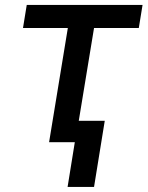

<svg xmlns="http://www.w3.org/2000/svg" viewBox="-20 -565 587 763"><path d="M71.4 -453.8 86.3 -545.5H546.5L531.6 -453.8H353.7L293 -84.9H396.3L353.7 177.9H248.6L277.3 0H175.1L249.6 -453.8Z"/></svg>

Font: Inter P Medium
Style: Italic
Weight: 500
Italic angle: 9.39999°
Designer: Rasmus Andersson
Foundry: rsms
Version: Version 3.018;git-588b23468